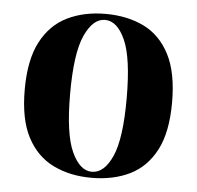

<svg xmlns="http://www.w3.org/2000/svg" viewBox="-44 -576 654 636"><g transform="rotate(5 282.5 -258.5)"><path d="M282 -531Q355 -531 410 -504Q465 -477 496 -417Q527 -357 527 -258Q527 -159 496 -99.5Q465 -40 410 -13Q355 14 282 14Q211 14 155.5 -13Q100 -40 68.5 -99.5Q37 -159 37 -258Q37 -357 68.5 -417Q100 -477 155.5 -504Q211 -531 282 -531ZM282 -511Q242 -511 215 -451.5Q188 -392 188 -258Q188 -124 215 -65Q242 -6 282 -6Q323 -6 349.5 -65Q376 -124 376 -258Q376 -392 349.5 -451.5Q323 -511 282 -511Z"/></g></svg>

Font: Playfair Display
Style: Bold
Weight: 700
Designer: Claus Eggers Sørensen
Foundry: Claus Eggers Sørensen
Version: Version 1.203